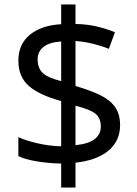

<svg xmlns="http://www.w3.org/2000/svg" viewBox="-20 -779 612 857"><path d="M253 58V-49Q198 -50 146 -58.5Q94 -67 62 -82V-167Q96 -151 149 -139Q202 -127 253 -126V-328Q154 -355 108 -396Q62 -437 62 -508Q62 -582 113.5 -624Q165 -666 253 -671V-759H317V-672Q370 -671 413.5 -660.5Q457 -650 493 -635L466 -561Q434 -574 395.5 -583.5Q357 -593 317 -596V-395Q383 -376 427 -354.5Q471 -333 493.5 -301.5Q516 -270 516 -220Q516 -150 464 -106.5Q412 -63 317 -53V58ZM253 -417V-594Q199 -590 173.5 -569Q148 -548 148 -515Q148 -475 170.5 -453.5Q193 -432 253 -417ZM317 -131Q376 -137 403 -158.5Q430 -180 430 -214Q430 -252 406 -271.5Q382 -291 317 -307Z"/></svg>

Font: Noto IKEA Latin
Style: Regular
Weight: 400
Designer: Monotype Design Team
Foundry: Monotype Imaging Inc.
Version: Version 1.0